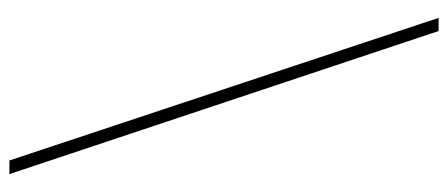

<svg xmlns="http://www.w3.org/2000/svg" viewBox="-292 -550 952 408"><g transform="rotate(90 184.0 -346.0)"><path d="M321 110 18 -802H46L350 110Z"/></g></svg>

Font: Literata 72pt ExtraLight
Style: Regular
Weight: 200
Designer: Latin by Veronika Burian and Jose Scaglione. Greek by Irene Vlachou. Cyrillic by Vera Evstafieva.
Foundry: TypeTogether
Version: Version 3.002